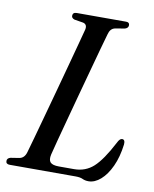

<svg xmlns="http://www.w3.org/2000/svg" viewBox="-85 -762 668 834"><g transform="rotate(10 249.0 -344.5)"><path d="M304.5 0H13.5Q-3.5 0 -3.5 -14Q-3.5 -26.5 11.5 -30.5L49.5 -36.5Q72.5 -40.5 80 -69Q87 -92.5 99.2 -137Q111.5 -181.5 127 -238Q142.5 -294.5 159 -354.8Q175.5 -415 190.5 -471Q205.5 -527 217.2 -570.2Q229 -613.5 234.5 -635.5Q239.5 -658.5 220.5 -663.5L181 -670Q168 -674.5 168 -684.5Q168 -700 186 -700H403.5Q418.5 -700 418.5 -687Q418.5 -674.5 404 -670L360.5 -662.5Q340 -658 333.5 -632Q326.5 -608 314.2 -563.5Q302 -519 286.8 -463.2Q271.5 -407.5 255.5 -348.2Q239.5 -289 224.8 -234.2Q210 -179.5 199 -137.8Q188 -96 183 -75.5Q177.5 -51 187.2 -40.5Q197 -30 225 -30H292Q342 -30 377.5 -62.2Q413 -94.5 455 -175Q464.5 -195 475 -195Q489 -195 487 -173Q480 -117 461 -75.8Q442 -34.5 416 -11.8Q390 11 362.5 11Q347.5 11 336 5.5Q324.5 0 304.5 0Z"/></g></svg>

Font: Fraunces 144pt Soft
Style: Italic
Weight: 400
Italic angle: -16°
Version: Version 1.000;[b76b70a41]